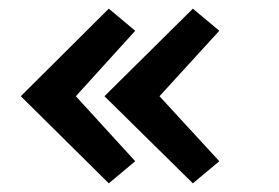

<svg xmlns="http://www.w3.org/2000/svg" viewBox="-20 -479 644 443"><path d="M425 -56 221 -257 425 -459 486 -408 348 -257 486 -107ZM231 -56 28 -257 231 -459 292 -408 155 -257 292 -107Z"/></svg>

Font: Lil Grotesk Medium
Style: Regular
Weight: 500
Designer: Bastien Sozeau
Foundry: NBR — Bastien Sozeau
Version: Version 3.003; ttfautohint (v1.8.4.7-5d5b);gftools[0.9.33]